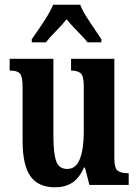

<svg xmlns="http://www.w3.org/2000/svg" viewBox="-20 -786 589 816"><path d="M214 10Q142 10 109 -37.5Q76 -85 76 -187V-417Q76 -460 65 -473Q54 -486 24 -486H21V-536H207V-208Q207 -136 218.5 -102Q230 -68 266 -68Q303 -68 319.5 -110.5Q336 -153 336 -224V-420Q336 -465 322 -475.5Q308 -486 285 -486H282V-536H466V-114Q466 -70 481 -60Q496 -50 520 -50H527V0H360L341 -74H337Q317 -29 287 -9.5Q257 10 214 10ZM115 -619Q128 -638 146 -664Q164 -690 180.5 -717Q197 -744 206 -766H321Q329 -744 346 -717Q363 -690 381 -664Q399 -638 411 -619V-606H352Q343 -618 326.5 -635Q310 -652 292.5 -670.5Q275 -689 263 -704Q244 -680 217.5 -653.5Q191 -627 175 -606H115Z"/></svg>

Font: Noto Serif Hebrew ExtraCondensed
Style: Bold
Weight: 700
Width: 2
Designer: Monotype Design Team
Foundry: Monotype Imaging Inc.
Version: Version 2.004; ttfautohint (v1.8.4.7-5d5b)